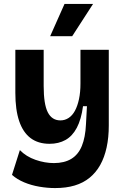

<svg xmlns="http://www.w3.org/2000/svg" viewBox="-20 -778 634 976"><path d="M260 178Q221 178 180 171Q139 164 103 149Q67 134 41 111L81 -15Q113 18 160.5 34.5Q208 51 254 51Q307 51 342.5 29.5Q378 8 396 -36Q414 -80 417 -146L422 -238H402Q393 -171 370.5 -128.5Q348 -86 313 -66.5Q278 -47 232 -47Q174 -47 135.5 -76Q97 -105 77.5 -162.5Q58 -220 58 -306V-525H202V-341Q202 -248 223 -207Q244 -166 287 -166Q310 -166 329 -178.5Q348 -191 361 -215Q374 -239 381.5 -274Q389 -309 389 -353V-525H533V-140Q533 -79 522 -28.5Q511 22 489.5 60.5Q468 99 435.5 125.5Q403 152 359.5 165Q316 178 260 178ZM347 -594H235L308 -758H453Z"/></svg>

Font: Bricolage Grotesque 24pt
Style: Bold
Weight: 700
Designer: Mathieu Triay
Foundry: Atelier Triay
Version: Version 1.001;gftools[0.9.33.dev8+g029e19f]